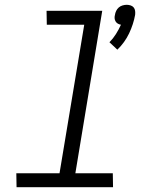

<svg xmlns="http://www.w3.org/2000/svg" viewBox="-20 -780 640 800"><path d="M469 -573 436 -604Q451 -619 463 -638Q475 -657 484 -677Q477 -678 471 -681.5Q465 -685 461.5 -691Q458 -697 457.5 -704Q457 -711 459 -718Q460 -726 464 -734.5Q468 -743 475 -749Q482 -755 491 -757.5Q500 -760 508 -760Q516 -760 524 -757.5Q532 -755 537 -749Q542 -743 543 -734.5Q544 -726 543 -718Q536 -679 518 -641Q500 -603 469 -573ZM451 0H49L48 -58H228L331 -677H175L174 -735H406L294 -58H450Z"/></svg>

Font: Iosevka Light Extended Oblique
Style: Regular
Weight: 300
Width: 7
Italic angle: -9°
Monospace: yes
Designer: Belleve Invis
Foundry: Belleve Invis
Version: Version 32.5.0; ttfautohint (v1.8.4)